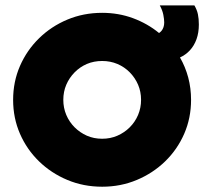

<svg xmlns="http://www.w3.org/2000/svg" viewBox="-20 -687 771 720"><path d="M363.2 13.2Q293.1 13.2 232.6 -12.2Q172.2 -37.5 126.4 -81.9Q80.6 -126.4 54.9 -185.4Q29.2 -244.4 29.2 -312.5Q29.2 -380.6 54.9 -439.6Q80.6 -498.6 126.4 -543.4Q172.2 -588.2 232.6 -613.5Q293.1 -638.9 363.2 -638.9Q424.3 -638.9 478.8 -618.8Q533.3 -598.6 576.4 -563.2Q581.9 -566.7 586.1 -571.9Q590.3 -577.1 593.1 -585.1Q595.8 -593.1 595.8 -602.8Q595.8 -614.6 592.4 -631.9Q588.9 -649.3 579.2 -666.7H709Q718.8 -650 722.2 -633.3Q725.7 -616.7 725.7 -595.1Q725.7 -564.6 717 -540.3Q708.3 -516 692.4 -498.6Q676.4 -481.2 654.9 -471.5Q675 -436.8 685.8 -396.5Q696.5 -356.2 696.5 -312.5Q696.5 -244.4 670.8 -185.4Q645.1 -126.4 599.3 -81.9Q553.5 -37.5 493.1 -12.2Q432.6 13.2 363.2 13.2ZM363.2 -166.7Q393.8 -166.7 420.1 -178.1Q446.5 -189.6 466.7 -209.7Q486.8 -229.9 497.9 -256.2Q509 -282.6 509 -312.5Q509 -343.1 497.9 -369.1Q486.8 -395.1 466.7 -415.6Q446.5 -436.1 420.1 -447.2Q393.8 -458.3 363.2 -458.3Q331.9 -458.3 305.9 -447.2Q279.9 -436.1 259.7 -415.6Q239.6 -395.1 228.5 -369.1Q217.4 -343.1 217.4 -312.5Q217.4 -282.6 228.5 -256.2Q239.6 -229.9 259.7 -209.7Q279.9 -189.6 305.9 -178.1Q331.9 -166.7 363.2 -166.7Z"/></svg>

Font: Afacad Flux Black
Style: Regular
Weight: 900
Designer: Kristian Moeller
Foundry: Dicotype
Version: Version 1.100